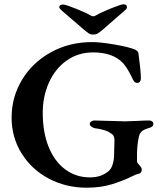

<svg xmlns="http://www.w3.org/2000/svg" viewBox="-20 -860 762 894"><path d="M34 -313Q34 -407 82 -487.5Q130 -568 216 -616Q302 -664 409 -664Q448 -664 514.5 -652.5Q581 -641 609 -629Q624 -622 625 -609Q636 -528 636 -494Q636 -486 631.5 -480Q627 -474 620 -474Q610 -474 605 -480Q600 -486 595 -498Q573 -544 552 -567Q505 -616 414 -616Q343 -616 289.5 -577.5Q236 -539 207.5 -474.5Q179 -410 179 -335Q179 -244 206.5 -176Q234 -108 284 -71Q334 -34 399 -34Q451 -34 485 -63Q496 -71 503 -90Q510 -109 511 -132L513 -206Q513 -231 496 -239Q484 -249 462 -255Q440 -261 421 -263Q413 -265 405.5 -270.5Q398 -276 398 -283Q398 -290 405 -294.5Q412 -299 419 -299Q442 -299 490 -297Q540 -295 563 -295Q580 -295 618 -297Q654 -299 675 -299Q682 -299 688 -295Q694 -291 694 -283Q694 -275 688 -270.5Q682 -266 674 -264Q648 -257 638 -246.5Q628 -236 625 -215Q618 -181 618 -140V-109Q618 -103 623 -98Q628 -93 629 -91Q631 -89 635.5 -83Q640 -77 640 -71Q640 -52 622 -50Q616 -49 595 -39Q550 -17 499 -1.5Q448 14 383 14Q288 14 208 -28Q128 -70 81 -145Q34 -220 34 -313ZM402 -788Q410 -784 414 -784Q418 -784 426 -788Q450 -802 497 -821Q544 -840 555 -840Q571 -840 571 -827Q571 -818 563 -813L462 -725Q442 -708 434 -703.5Q426 -699 414 -699Q402 -699 394 -704Q386 -709 367 -725L265 -813Q256 -821 256 -827Q256 -833 261 -836Q266 -839 274 -839Q285 -839 332.5 -820Q380 -801 402 -788Z"/></svg>

Font: EB Garamond SemiBold
Style: Regular
Weight: 600
Designer: Georg Duffner and Octavio Pardo
Foundry: Georg Duffner
Version: Version 1.000